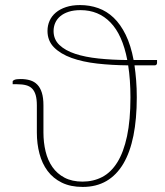

<svg xmlns="http://www.w3.org/2000/svg" viewBox="-20 -730 652 758"><path d="M30 0ZM600 -481.5Q600 -478 597.8 -475Q595.5 -472 590.5 -472H511Q515 -444 517.5 -412.8Q520 -381.5 520 -346Q520 -260.5 506.8 -194.5Q493.5 -128.5 466.8 -83.5Q440 -38.5 400 -15.2Q360 8 306.5 8Q258.5 8 224 -9Q189.5 -26 167.8 -55.2Q146 -84.5 135.8 -123.5Q125.5 -162.5 125.5 -207V-314Q125.5 -338 121 -354Q116.5 -370 107.2 -379.8Q98 -389.5 83 -393.5Q68 -397.5 47 -397.5H30V-408Q30 -412 37.5 -415Q45 -418 61.5 -418Q82 -418 98.8 -413Q115.5 -408 127.2 -396Q139 -384 145.2 -364Q151.5 -344 151.5 -314V-207Q151.5 -167.5 160 -132.2Q168.5 -97 187 -70.5Q205.5 -44 235 -28.5Q264.5 -13 306 -13Q348.5 -13 383.5 -31.2Q418.5 -49.5 443.2 -89.2Q468 -129 481.5 -192.2Q495 -255.5 495 -345.5Q495 -415.5 486 -472Q422 -472.5 364.2 -479Q306.5 -485.5 262.8 -501.2Q219 -517 193.2 -543Q167.5 -569 167.5 -608Q167.5 -629.5 175.8 -648Q184 -666.5 200.2 -680.2Q216.5 -694 240.5 -702Q264.5 -710 296 -710Q334 -710 367.8 -698Q401.5 -686 428.8 -660Q456 -634 476.2 -592.8Q496.5 -551.5 507.5 -493H600ZM191.5 -607.5Q191.5 -574.5 214.5 -552.5Q237.5 -530.5 277 -517.5Q316.5 -504.5 369.5 -499Q422.5 -493.5 482.5 -493Q463.5 -592.5 416.2 -641.2Q369 -690 298 -690Q271 -690 251 -683.5Q231 -677 217.8 -665.8Q204.5 -654.5 198 -639.5Q191.5 -624.5 191.5 -607.5Z"/></svg>

Font: Lato Thin
Style: Regular
Weight: 200
Designer: Lukasz Dziedzic
Foundry: tyPoland Lukasz Dziedzic
Version: Version 2.007; 2014-02-27